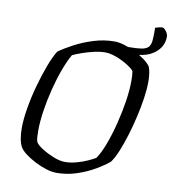

<svg xmlns="http://www.w3.org/2000/svg" viewBox="-90 -913 892 991"><g transform="rotate(10 356.0 -417.0)"><path d="M272 0Q247 0 217 -9.5Q187 -19 158 -34Q129 -49 106.5 -66Q84 -83 75 -98Q65 -116 60.5 -141.5Q56 -167 56 -197Q56 -242 66 -301.5Q76 -361 93 -422.5Q110 -484 129.5 -535.5Q149 -587 168 -617Q197 -638 242 -662Q287 -686 341 -703Q395 -720 451 -720Q474 -720 503.5 -711Q533 -702 561.5 -687.5Q590 -673 613 -656Q636 -639 647 -622Q653 -606 655.5 -585.5Q658 -565 658 -544Q658 -507 651 -459Q644 -411 632 -359Q620 -307 605 -258Q590 -209 573.5 -169Q557 -129 540 -106Q513 -83 471 -58.5Q429 -34 378 -17Q327 0 272 0ZM305 -63Q334 -63 365.5 -71.5Q397 -80 423 -92Q449 -104 462 -112Q483 -142 502.5 -194Q522 -246 537.5 -307.5Q553 -369 562 -428.5Q571 -488 571 -534Q571 -563 568 -584Q564 -592 547.5 -604Q531 -616 508 -628Q485 -640 459.5 -648Q434 -656 413 -656Q387 -656 356 -649Q325 -642 296 -632Q267 -622 246 -612Q227 -580 208 -529Q189 -478 174 -418.5Q159 -359 150.5 -301.5Q142 -244 142 -199Q142 -180 143 -165Q144 -150 148 -139Q157 -124 185 -106.5Q213 -89 246 -76Q279 -63 305 -63ZM566 -673Q557 -673 545 -675Q533 -677 524 -681L525 -704Q569 -704 593.5 -708Q618 -712 629 -723.5Q640 -735 642.5 -759.5Q645 -784 644 -826Q656 -830 665 -832Q674 -834 681 -834Q690 -834 701 -819Q712 -804 712 -791Q712 -740 670.5 -706.5Q629 -673 566 -673Z"/></g></svg>

Font: Texturina Light
Style: Italic
Weight: 300
Italic angle: -11°
Designer: Guillermo Torres Carreño
Foundry: Omnibus-Type
Version: Version 1.002; ttfautohint (v1.8.3)